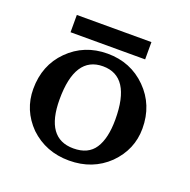

<svg xmlns="http://www.w3.org/2000/svg" viewBox="-98 -602 692 699"><g transform="rotate(20 248.5 -253.0)"><path d="M85 -507H374V-440H85ZM28 -200Q28 -292 88 -352Q149 -413 239 -413Q329 -413 390 -352Q451 -291 451 -200Q451 -118 391 -58Q330 1 239 1Q149 1 87 -58Q28 -118 28 -200ZM131 -197Q131 -46 239 -46Q296 -46 321.5 -85Q347 -124 347 -197Q347 -364 239 -364Q131 -364 131 -197Z"/></g></svg>

Font: New Athena Unicode
Style: Bold
Weight: 700
Designer: J. Rusten 1997; rev. by R. Hancock 2001, 2002, rev. by D. Mastronarde 2002-2021
Foundry: Society for Classical Studies (formerly American Philological Association)
Version: Version 5.008